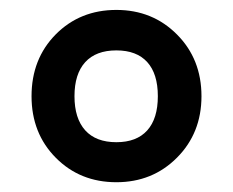

<svg xmlns="http://www.w3.org/2000/svg" viewBox="-20 -710 472 389"><path d="M215.8 -340.8Q142.1 -340.8 93 -390.4Q43.9 -439.9 43.9 -515.1Q43.9 -590.8 93 -640.4Q142.1 -689.9 215.8 -689.9Q289.1 -689.9 338.6 -640.1Q388.2 -590.3 388.2 -515.1Q388.2 -440.4 338.6 -390.6Q289.1 -340.8 215.8 -340.8ZM215.8 -421.9Q256.8 -421.9 278.3 -445.8Q299.8 -469.7 299.8 -515.1Q299.8 -560.5 278.3 -584.2Q256.8 -607.9 215.8 -607.9Q174.3 -607.9 152.6 -584Q130.9 -560.1 130.9 -515.1Q130.9 -470.2 152.6 -446Q174.3 -421.9 215.8 -421.9Z"/></svg>

Font: TASA Orbiter Text Medium
Style: Regular
Weight: 500
Designer: Weizhong Zhang
Version: Version 1.000;Glyphs 3.1.2 (3151)